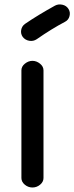

<svg xmlns="http://www.w3.org/2000/svg" viewBox="-20 -819 330 852"><path d="M75 -29V-507Q75 -524 90.5 -536.5Q106 -549 124 -549Q142 -549 157.5 -536.5Q173 -524 173 -507V-29Q173 -12 158 0.5Q143 13 124 13Q105 13 90 0.5Q75 -12 75 -29ZM143 -645Q128 -635 110 -638Q92 -641 81 -655Q71 -669 74 -686Q77 -703 91 -713Q148 -752 224 -794Q239 -802 257 -798Q275 -794 284 -779Q293 -765 288.5 -747.5Q284 -730 268 -722Q209 -691 143 -645Z"/></svg>

Font: Hoogli
Style: Bold
Weight: 700
Designer: Anand Singh Naorem
Foundry: Brand New Type
Version: Version 1.00 b007